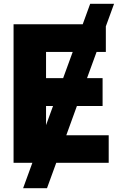

<svg xmlns="http://www.w3.org/2000/svg" viewBox="-20 -852 640 1005"><path d="M51 -725H413L452 -832H577L534 -714V-580H485.5L435.5 -443H517V-297H382.5L327 -144H549V0H274.5L226 133H101L149.5 0H51ZM257.5 -297H221V-197ZM310.5 -443 360.5 -580H221V-443Z"/></svg>

Font: JuliaMono Black
Style: Regular
Weight: 900
Monospace: yes
Designer: cormullion
Foundry: corm
Version: Version 0.054; ttfautohint (v1.8.4)